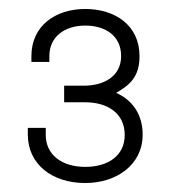

<svg xmlns="http://www.w3.org/2000/svg" viewBox="-20 -821 403 428"><path d="M82 -520V-536H42V-521C42 -455 96 -413 170 -413C239 -413 298 -453 298 -521C298 -568 273 -599 239 -614C270 -632 291 -650 291 -696C291 -765 236 -801 170 -801C103 -801 50 -763 50 -696V-683H90V-696C90 -739 124 -764 170 -764C214 -764 250 -742 250 -696C250 -651 212 -630 167 -630H123V-593H170C218 -593 258 -570 258 -520C258 -474 221 -449 170 -449C118 -449 82 -476 82 -520Z"/></svg>

Font: ChivoLight
Style: Regular
Weight: 300
Designer: Hector Gatti
Foundry: Omnibus-Type
Version: Version 1.004;PS 001.004;hotconv 1.0.88;makeotf.lib2.5.64775